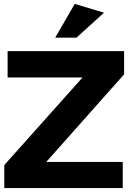

<svg xmlns="http://www.w3.org/2000/svg" viewBox="-20 -964 670 984"><path d="M616 -583V-702H19V-567H403L2 -118V0H609V-134H217ZM263 -771H372L513 -899L363 -944Z"/></svg>

Font: Geom
Style: Bold
Weight: 700
Version: Version 1.102